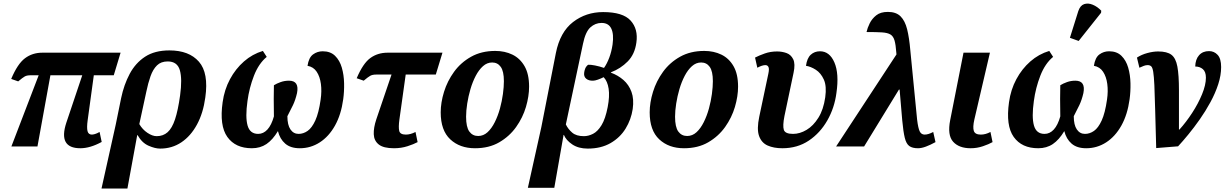

<svg xmlns="http://www.w3.org/2000/svg" viewBox="-20 -837 7004 1097"><path d="M45 0 201 -407H156Q134 -407 122 -400.5Q110 -394 84 -372L44 -386Q80 -472 122.5 -504Q165 -536 222 -536H669L630 -407H516L481 -151Q475 -108 480 -88Q485 -68 505 -68Q511 -68 522 -71Q533 -74 549 -83L561 -26Q495 10 439 10Q311 10 359 -136L450 -407H268L194 0Z M672 -276Q688 -353 721 -415Q754 -477 809 -513Q864 -549 948 -549Q1060 -549 1116.5 -484.5Q1173 -420 1153 -280Q1141 -191 1105.5 -125.5Q1070 -60 1016.5 -24Q963 12 895 12Q866 12 828.5 -4.5Q791 -21 766 -65H764L708 240H560L641 -124ZM875 -59Q912 -59 937.5 -81.5Q963 -104 980 -155Q997 -206 1009 -292Q1022 -386 1007.5 -436Q993 -486 938 -486Q900 -486 877 -463.5Q854 -441 840 -401.5Q826 -362 816 -313L776 -128Q794 -97 822.5 -78Q851 -59 875 -59Z M1252 -253Q1262 -325 1294 -384.5Q1326 -444 1374 -486Q1422 -528 1482 -546L1504 -512Q1458 -474 1431 -404.5Q1404 -335 1394 -260Q1381 -168 1394.5 -120Q1408 -72 1455 -72Q1485 -72 1508 -97Q1531 -122 1545 -172Q1544 -223 1544 -272Q1544 -321 1545 -350Q1561 -360 1583.5 -368Q1606 -376 1631 -376Q1691 -376 1677 -305Q1668 -266 1654 -236.5Q1640 -207 1622 -173Q1622 -123 1639.5 -97.5Q1657 -72 1686 -72Q1713 -72 1737.5 -89Q1762 -106 1781.5 -148.5Q1801 -191 1812 -268Q1819 -316 1813.5 -357.5Q1808 -399 1789.5 -427Q1771 -455 1737 -461Q1744 -508 1768.5 -526Q1793 -544 1824 -544Q1868 -544 1894.5 -518Q1921 -492 1933 -450.5Q1945 -409 1946 -361Q1947 -313 1941 -270Q1929 -182 1894 -119.5Q1859 -57 1807 -23.5Q1755 10 1693 10Q1640 10 1609.5 -16.5Q1579 -43 1568 -88Q1538 -38 1502.5 -14Q1467 10 1419 10Q1325 10 1279 -54.5Q1233 -119 1252 -253Z M2231 10Q2171 10 2144 -11.5Q2117 -33 2115.5 -70Q2114 -107 2130 -155L2217 -411H2130Q2108 -411 2095.5 -404Q2083 -397 2058 -376L2018 -390Q2054 -475 2096 -505.5Q2138 -536 2195 -536H2508L2470 -411H2298L2262 -154Q2256 -110 2261 -89Q2266 -68 2299 -68Q2325 -68 2354 -83L2366 -25Q2344 -13 2308 -1.5Q2272 10 2231 10Z M2694 10Q2607 10 2552.5 -41Q2498 -92 2498 -195Q2498 -251 2517 -312.5Q2536 -374 2574.5 -427Q2613 -480 2672 -513Q2731 -546 2810 -546Q2864 -546 2907.5 -525Q2951 -504 2977 -459Q3003 -414 3003 -342Q3003 -287 2985 -226Q2967 -165 2929 -111.5Q2891 -58 2832.5 -24Q2774 10 2694 10ZM2712 -60Q2742 -60 2765.5 -81.5Q2789 -103 2807 -139Q2825 -175 2836.5 -217Q2848 -259 2853.5 -300Q2859 -341 2859 -373Q2859 -430 2841 -455Q2823 -480 2792 -480Q2763 -480 2739.5 -459Q2716 -438 2698 -403.5Q2680 -369 2668 -328Q2656 -287 2649.5 -245.5Q2643 -204 2643 -170Q2643 -111 2661.5 -85.5Q2680 -60 2712 -60Z M2996 236 3073 -111 3156 -534Q3180 -654 3254 -711Q3328 -768 3426 -768Q3539 -768 3583 -719.5Q3627 -671 3616 -594Q3607 -527 3566.5 -486Q3526 -445 3471 -424L3470 -422Q3511 -407 3542 -380Q3573 -353 3588 -312Q3603 -271 3595 -214Q3586 -154 3554.5 -102.5Q3523 -51 3468.5 -19.5Q3414 12 3338 12Q3285 12 3249.5 -12Q3214 -36 3202 -66H3200L3147 236ZM3316 -59Q3342 -59 3368.5 -72.5Q3395 -86 3417 -122Q3439 -158 3452 -225Q3464 -287 3457.5 -330Q3451 -373 3429 -396Q3413 -388 3396 -382Q3379 -376 3369 -376Q3344 -375 3329 -387.5Q3314 -400 3318 -424Q3319 -433 3323.5 -445Q3328 -457 3340 -467Q3354 -468 3379.5 -463Q3405 -458 3431 -449Q3448 -473 3461 -507.5Q3474 -542 3480 -583Q3488 -642 3472.5 -674Q3457 -706 3417 -706Q3381 -706 3353 -680.5Q3325 -655 3311 -587L3213 -126Q3226 -99 3249.5 -79Q3273 -59 3316 -59Z M3888 10Q3801 10 3746.5 -41Q3692 -92 3692 -195Q3692 -251 3711 -312.5Q3730 -374 3768.5 -427Q3807 -480 3866 -513Q3925 -546 4004 -546Q4058 -546 4101.5 -525Q4145 -504 4171 -459Q4197 -414 4197 -342Q4197 -287 4179 -226Q4161 -165 4123 -111.5Q4085 -58 4026.5 -24Q3968 10 3888 10ZM3906 -60Q3936 -60 3959.5 -81.5Q3983 -103 4001 -139Q4019 -175 4030.5 -217Q4042 -259 4047.5 -300Q4053 -341 4053 -373Q4053 -430 4035 -455Q4017 -480 3986 -480Q3957 -480 3933.5 -459Q3910 -438 3892 -403.5Q3874 -369 3862 -328Q3850 -287 3843.5 -245.5Q3837 -204 3837 -170Q3837 -111 3855.5 -85.5Q3874 -60 3906 -60Z M4450 10Q4401 10 4366 -5.5Q4331 -21 4317 -60Q4303 -99 4318 -170L4370 -416Q4376 -444 4370.5 -454.5Q4365 -465 4353 -465Q4335 -465 4307 -450L4294 -508Q4317 -520 4349.5 -531.5Q4382 -543 4420 -543Q4448 -543 4473.5 -534Q4499 -525 4512 -498.5Q4525 -472 4514 -421L4462 -174Q4451 -118 4458.5 -95Q4466 -72 4511 -72Q4550 -72 4588.5 -95Q4627 -118 4656 -164.5Q4685 -211 4695 -281Q4704 -345 4687 -382.5Q4670 -420 4641 -438.5Q4612 -457 4585 -461Q4591 -505 4612.5 -524.5Q4634 -544 4665 -544Q4720 -544 4747.5 -480Q4775 -416 4759 -306Q4748 -221 4707 -149Q4666 -77 4601 -33.5Q4536 10 4450 10Z M4757 0 5102 -526 5101 -537Q5098 -581 5091 -605.5Q5084 -630 5067.5 -640Q5051 -650 5018.5 -652Q4986 -654 4931 -654Q4936 -677 4949 -703.5Q4962 -730 4986.5 -749.5Q5011 -769 5053 -769Q5100 -769 5125.5 -743.5Q5151 -718 5163 -669.5Q5175 -621 5181 -551L5220 -153Q5226 -104 5235 -86Q5244 -68 5263 -68Q5284 -68 5312 -83L5325 -25Q5296 -9 5270.5 0.5Q5245 10 5225 10Q5193 10 5175.5 -2.5Q5158 -15 5149.5 -49.5Q5141 -84 5135 -149L5120 -325H5116L4917 0Z M5526 10Q5459 10 5425.5 -27.5Q5392 -65 5409 -151L5485 -536H5636L5547 -154Q5537 -110 5544 -89Q5551 -68 5584 -68Q5611 -68 5639 -83L5651 -25Q5630 -13 5596 -1.5Q5562 10 5526 10Z M5745 -253Q5755 -325 5787 -384.5Q5819 -444 5867 -486Q5915 -528 5975 -546L5997 -512Q5951 -474 5924 -404.5Q5897 -335 5887 -260Q5874 -168 5887.5 -120Q5901 -72 5948 -72Q5978 -72 6001 -97Q6024 -122 6038 -172Q6037 -223 6037 -272Q6037 -321 6038 -350Q6054 -360 6076.5 -368Q6099 -376 6124 -376Q6184 -376 6170 -305Q6161 -266 6147 -236.5Q6133 -207 6115 -173Q6115 -123 6132.5 -97.5Q6150 -72 6179 -72Q6206 -72 6230.5 -89Q6255 -106 6274.5 -148.5Q6294 -191 6305 -268Q6312 -316 6306.5 -357.5Q6301 -399 6282.5 -427Q6264 -455 6230 -461Q6237 -508 6261.5 -526Q6286 -544 6317 -544Q6361 -544 6387.5 -518Q6414 -492 6426 -450.5Q6438 -409 6439 -361Q6440 -313 6434 -270Q6422 -182 6387 -119.5Q6352 -57 6300 -23.5Q6248 10 6186 10Q6133 10 6102.5 -16.5Q6072 -43 6061 -88Q6031 -38 5995.5 -14Q5960 10 5912 10Q5818 10 5772 -54.5Q5726 -119 5745 -253ZM6143 -603 6093 -621 6141 -774Q6152 -806 6174.5 -813.5Q6197 -821 6223.5 -810Q6250 -799 6272 -776L6271 -764Z M6476 -508Q6502 -525 6535.5 -534Q6569 -543 6597 -543Q6648 -543 6673 -524Q6698 -505 6707 -456.5Q6716 -408 6716 -320.5Q6716 -233 6716 -97H6719Q6757 -139 6791.5 -192Q6826 -245 6848 -298.5Q6870 -352 6870 -393Q6870 -427 6852.5 -442Q6835 -457 6809 -457Q6810 -498 6831 -521.5Q6852 -545 6888 -545Q6917 -545 6937 -523.5Q6957 -502 6957 -454Q6957 -407 6940.5 -356Q6924 -305 6896 -253.5Q6868 -202 6835 -155Q6802 -108 6769.5 -68.5Q6737 -29 6711 -1L6586 9Q6582 -124 6580 -211.5Q6578 -299 6575.5 -350.5Q6573 -402 6569 -426.5Q6565 -451 6557.5 -458Q6550 -465 6537 -465Q6527 -465 6516 -461Q6505 -457 6490 -450Z"/></svg>

Font: Noto Serif SemiCondensed
Style: Bold Italic
Weight: 700
Width: 4
Italic angle: -12°
Designer: Monotype Design Team
Foundry: Monotype Imaging Inc.
Version: Version 2.014